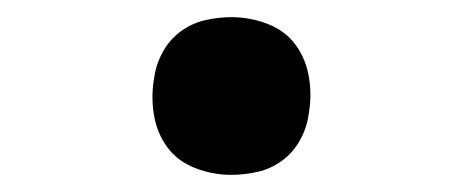

<svg xmlns="http://www.w3.org/2000/svg" viewBox="-20 -452 540 224"><path d="M250 -248Q228 -248 207.5 -256Q187 -264 175 -280.5Q163 -297 159.5 -318.5Q156 -340 160 -362Q162 -377 170 -391.5Q178 -406 191 -415.5Q204 -425 219.5 -428.5Q235 -432 250 -432Q272 -432 292.5 -424Q313 -416 325 -399.5Q337 -383 340.5 -361.5Q344 -340 340 -318Q338 -303 330 -288.5Q322 -274 309 -264.5Q296 -255 280.5 -251.5Q265 -248 250 -248Z"/></svg>

Font: Iosevka SS18 Semibold
Style: Italic
Weight: 600
Italic angle: -9°
Monospace: yes
Designer: Belleve Invis
Foundry: Belleve Invis
Version: Version 25.1.1; ttfautohint (v1.8.4)